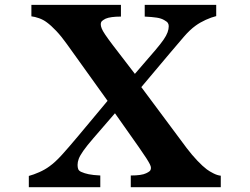

<svg xmlns="http://www.w3.org/2000/svg" viewBox="-20 -780 1040 800"><path d="M110.8 -759.8H483.9V-710.9Q439.9 -710.9 419.9 -702.1Q410.6 -697.3 405.3 -692.6Q399.9 -688 399.9 -678.2Q399.9 -671.4 403.6 -661.9Q407.2 -652.3 418 -636.2Q428.7 -620.1 450.2 -591.8L542 -472.2L627.9 -571.8Q649.4 -597.2 661.4 -614.5Q673.3 -631.8 678.2 -645.3Q683.1 -658.7 683.1 -670.9Q683.1 -678.7 679.4 -684.3Q675.8 -689.9 665 -695.8Q652.3 -703.6 633.1 -706.5Q613.8 -709.5 583 -710.9V-759.8H880.9V-712.9Q860.8 -708 837.2 -697.3Q813.5 -686.5 794.9 -672.9Q771 -655.8 745.4 -626Q719.7 -596.2 685.1 -555.2L568.8 -417L757.8 -163.1Q779.3 -134.8 802 -110.8Q824.7 -86.9 841.8 -74.2Q853 -65.9 869.4 -57.6Q885.7 -49.3 899.9 -47.9V0H524.9V-48.8Q570.3 -48.8 588.9 -58.1Q598.6 -62.5 603.8 -67.1Q608.9 -71.8 608.9 -81.1Q608.9 -86.4 604.5 -95.5Q600.1 -104.5 589.4 -121.3Q578.6 -138.2 559.1 -166L459 -308.1L369.1 -204.1Q341.3 -171.9 327.1 -151.6Q313 -131.3 308.1 -118.2Q303.2 -105 303.2 -92.8Q303.2 -82.5 305.9 -75.4Q308.6 -68.4 317.9 -64Q332 -57.6 349.6 -54Q367.2 -50.3 397.9 -48.8V0H100.1V-46.9Q120.1 -52.2 143.8 -62.7Q167.5 -73.2 186 -86.9Q210 -104 237.5 -134.3Q265.1 -164.6 307.1 -214.8L428.2 -359.9L258.8 -596.2Q236.3 -627.9 214.4 -651.1Q192.4 -674.3 174.8 -687Q160.6 -697.8 142.8 -704.1Q125 -710.4 110.8 -711.9Z"/></svg>

Font: BIZ UDPMincho
Style: Bold
Weight: 700
Designer: TypeBank Co., Ltd.
Foundry: Morisawa Inc.
Version: Version 1.06